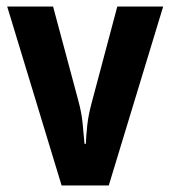

<svg xmlns="http://www.w3.org/2000/svg" viewBox="-20 -566 520 586"><path d="M168 0 2 -546H142L219 -259Q229 -222 232 -191Q235 -160 238 -127H242Q243 -154 246.5 -185Q250 -216 260 -253L338 -546H478L312 0Z"/></svg>

Font: Noto Sans Gujarati Condensed
Style: Bold
Weight: 700
Width: 3
Designer: Jelle Bosma - Monotype Design Team, Universal Thirst
Foundry: Monotype Imaging Inc.
Version: Version 2.106; ttfautohint (v1.8.4.7-5d5b)